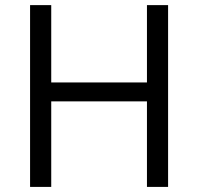

<svg xmlns="http://www.w3.org/2000/svg" viewBox="-20 -734 778 754"><path d="M640.1 0H557.1V-335.9H181.2V0H98.1V-713.9H181.2V-410.2H557.1V-713.9H640.1Z"/></svg>

Font: f02075841
Style: Regular
Weight: 400
Foundry: Ascender Corporation
Version: Version 1.10